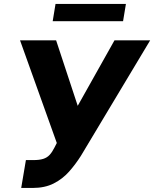

<svg xmlns="http://www.w3.org/2000/svg" viewBox="-20 -929 770 959"><path d="M85.9 9.8 109.4 -129.4H146.5Q176.8 -129.4 196 -135.5Q215.3 -141.6 228 -155.5Q240.7 -169.4 252 -191.9L263.7 -214.8L80.1 -727.5H260.3L368.2 -400.4L551.8 -727.5H730L384.3 -150.9Q357.4 -108.4 325 -71.8Q292.5 -35.2 248.3 -12.7Q204.1 9.8 143.1 9.8ZM608.9 -909.2 594.7 -823.2H243.2L257.3 -909.2Z"/></svg>

Font: Inter Tight ExtraBold
Style: Italic
Weight: 800
Italic angle: -9.39999°
Designer: Rasmus Andersson
Foundry: rsms
Version: Version 3.004